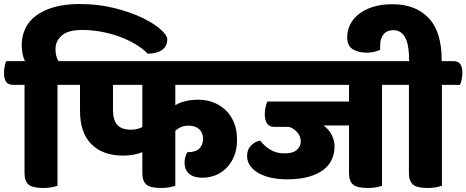

<svg xmlns="http://www.w3.org/2000/svg" viewBox="-55 -924 2320 955"><path d="M231 -502V0Q220 4 202 7.5Q184 11 160 11Q106 11 86.5 -6.5Q67 -24 67 -63V-502H10Q-15 -502 -25 -517.5Q-35 -533 -35 -563Q-35 -575 -32 -593Q-29 -611 -24 -620H69Q61 -636 57 -658Q53 -680 53 -700Q53 -744 70.5 -781.5Q88 -819 124 -846Q160 -873 214 -888.5Q268 -904 341 -904Q434 -904 513.5 -884Q593 -864 651.5 -836Q710 -808 743.5 -778Q777 -748 777 -729Q777 -694 751 -675.5Q725 -657 680 -657Q652 -685 614 -707Q576 -729 533 -744Q490 -759 444 -767Q398 -775 354 -775Q284 -775 252.5 -747.5Q221 -720 221 -680Q221 -663 224.5 -647.5Q228 -632 236 -620H288Q312 -620 322.5 -605Q333 -590 333 -561Q333 -548 329.5 -529.5Q326 -511 321 -502Z M817 -502V-401Q839 -414 867 -421Q895 -428 932 -428Q971 -428 1005.5 -415Q1040 -402 1066.5 -377Q1093 -352 1108.5 -315Q1124 -278 1124 -229Q1124 -182 1109.5 -147Q1095 -112 1071 -88Q1047 -64 1016 -52Q985 -40 952 -40Q909 -40 886 -59.5Q863 -79 863 -115Q863 -144 877 -167Q919 -167 937 -185.5Q955 -204 955 -233Q955 -264 935.5 -281.5Q916 -299 884 -299Q862 -299 845.5 -292Q829 -285 817 -274V0Q806 4 788 7.5Q770 11 746 11Q692 11 672.5 -6.5Q653 -24 653 -63V-167Q610 -150 558 -150Q456 -150 399.5 -207Q343 -264 343 -372V-502H298Q273 -502 263 -517.5Q253 -533 253 -563Q253 -575 256 -593Q259 -611 264 -620H1147Q1171 -620 1181.5 -605Q1192 -590 1192 -561Q1192 -548 1188.5 -529.5Q1185 -511 1180 -502ZM596 -279Q629 -279 653 -292V-502H507V-380Q507 -325 529 -302Q551 -279 596 -279Z M1845 -502V0Q1834 4 1816 7.5Q1798 11 1774 11Q1720 11 1700.5 -6.5Q1681 -24 1681 -63V-300H1555Q1580 -281 1594.5 -253.5Q1609 -226 1609 -196Q1609 -162 1596 -132Q1583 -102 1554.5 -80Q1526 -58 1481 -45Q1436 -32 1372 -32Q1334 -32 1298.5 -39Q1263 -46 1235.5 -60.5Q1208 -75 1191 -97Q1174 -119 1174 -149Q1174 -180 1193.5 -200Q1213 -220 1239 -225Q1261 -196 1291 -178.5Q1321 -161 1360 -161Q1402 -161 1421.5 -178.5Q1441 -196 1441 -221Q1441 -244 1425 -264Q1409 -284 1383 -293H1308Q1285 -293 1273.5 -309.5Q1262 -326 1262 -356Q1262 -373 1266 -391.5Q1270 -410 1275 -419H1681V-502H1164Q1139 -502 1129 -517.5Q1119 -533 1119 -563Q1119 -575 1122 -593Q1125 -611 1130 -620H1902Q1926 -620 1936.5 -605Q1947 -590 1947 -561Q1947 -548 1943.5 -529.5Q1940 -511 1935 -502Z M2143 -502V0Q2132 4 2114 7.5Q2096 11 2072 11Q2018 11 1998.5 -6.5Q1979 -24 1979 -63V-502H1922Q1897 -502 1887 -517.5Q1877 -533 1877 -563Q1877 -575 1880 -593Q1883 -611 1888 -620H1980Q1980 -704 1959.5 -739Q1939 -774 1902 -774Q1869 -774 1852.5 -753Q1836 -732 1836 -700V-676Q1827 -672 1816 -669Q1807 -666 1795 -664Q1783 -662 1769 -662Q1729 -662 1700.5 -678.5Q1672 -695 1672 -740Q1672 -771 1686 -800.5Q1700 -830 1728.5 -853Q1757 -876 1799 -889.5Q1841 -903 1897 -903Q2012 -903 2077 -834.5Q2142 -766 2142 -624V-620H2200Q2224 -620 2234.5 -605Q2245 -590 2245 -561Q2245 -548 2241.5 -529.5Q2238 -511 2233 -502Z"/></svg>

Font: Baloo 2 ExtraBold
Style: Regular
Weight: 800
Designer: Sarang Kulkarni and Ek Type
Foundry: Ek Type
Version: Version 1.640;hotconv 1.0.111;makeotfexe 2.5.65597; ttfautoh